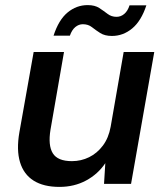

<svg xmlns="http://www.w3.org/2000/svg" viewBox="-20 -721 649 753"><path d="M213 12Q151 12 112 -12.5Q73 -37 58.5 -85Q44 -133 56 -202L112 -517H231L178 -212Q168 -151 187 -120Q206 -89 262 -89Q298 -89 329.5 -104.5Q361 -120 383.5 -150Q406 -180 414 -224L465 -517H585L494 0H388L393 -81Q364 -38 317.5 -13Q271 12 213 12ZM190 -581Q210 -643 245 -672Q280 -701 324 -701Q352 -701 369.5 -689.5Q387 -678 402 -666.5Q417 -655 437 -655Q454 -655 467.5 -666.5Q481 -678 488 -700H554Q534 -639 498.5 -609.5Q463 -580 419 -580Q391 -580 373 -591.5Q355 -603 340.5 -614.5Q326 -626 305 -626Q289 -626 275.5 -615Q262 -604 254 -581Z"/></svg>

Font: DM Sans 11pt SemiBold
Style: Italic
Weight: 600
Italic angle: -10°
Version: Version 4.004;gftools[0.9.30]